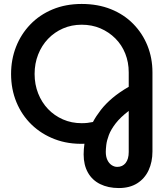

<svg xmlns="http://www.w3.org/2000/svg" viewBox="-20 -732 848 971"><path d="M581 219Q527 219 486.5 199Q446 179 424.5 140.5Q403 102 403 49Q403 36 404 22.5Q405 9 407 -5Q325 -2 257 -28Q189 -54 139.5 -102Q90 -150 63 -215.5Q36 -281 36 -358Q36 -431 61 -495Q86 -559 133 -608Q180 -657 246 -684.5Q312 -712 393 -712Q475 -712 541 -685.5Q607 -659 654 -611Q701 -563 726 -500.5Q751 -438 751 -366V34Q751 87 731.5 129Q712 171 674 195Q636 219 581 219ZM573 112Q600 112 615.5 92Q631 72 631 37V-171Q589 -139 565 -108Q541 -77 530.5 -49Q520 -21 517.5 1Q515 23 515 36Q515 60 523 77Q531 94 544.5 103Q558 112 573 112ZM393 -109Q409 -109 422 -110.5Q435 -112 450 -115Q466 -145 490 -176Q514 -207 549 -236.5Q584 -266 631 -293V-366Q631 -417 613.5 -461Q596 -505 563.5 -537.5Q531 -570 488 -588.5Q445 -607 393 -607Q342 -607 298.5 -588Q255 -569 223 -535.5Q191 -502 173 -456.5Q155 -411 155 -358Q155 -305 173 -259.5Q191 -214 223 -180.5Q255 -147 298.5 -128Q342 -109 393 -109Z"/></svg>

Font: MuseoModerno SemiBold Medium
Style: Regular
Weight: 500
Version: Version 1.001